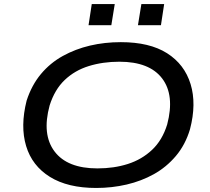

<svg xmlns="http://www.w3.org/2000/svg" viewBox="-20 -923 1041 952"><path d="M457 9Q316 9 227.5 -46Q139 -101 109.5 -199Q80 -297 112 -424Q137 -501 183 -556Q229 -611 291.5 -645.5Q354 -680 426.5 -697Q499 -714 579 -714Q722 -714 808.5 -659Q895 -604 925 -506Q955 -408 922 -282Q899 -205 852 -149.5Q805 -94 743 -59.5Q681 -25 608 -8Q535 9 457 9ZM463 -88Q545 -88 614 -110Q683 -132 734 -180Q785 -228 809 -306Q847 -451 784 -534Q721 -617 572 -617Q490 -617 420.5 -595.5Q351 -574 301 -526.5Q251 -479 226 -400Q187 -256 250.5 -172Q314 -88 463 -88ZM664 -798 681 -903H794L778 -798ZM419 -798 435 -903H549L532 -798Z"/></svg>

Font: Nunito Sans 7pt Expanded Medium
Style: Italic
Weight: 500
Width: 7
Italic angle: -9°
Designer: Vernon Adams
Foundry: Vernon Adams
Version: Version 3.101;gftools[0.9.27]